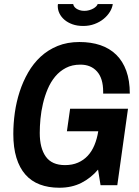

<svg xmlns="http://www.w3.org/2000/svg" viewBox="-20 -903 678 936"><path d="M44.9 -250Q44.9 -300.3 52.2 -353Q59.6 -405.8 75.7 -455.6Q91.8 -505.4 117.2 -549.6Q142.6 -593.8 178.2 -626.7Q213.9 -659.7 261 -679Q308.1 -698.2 367.2 -698.2Q423.8 -698.2 469.2 -682.9Q514.6 -667.5 546.6 -636.2Q578.6 -605 595.7 -557.6Q612.8 -510.3 612.8 -446.8H482.9V-456.1Q482.9 -521 453.1 -554.4Q423.3 -587.9 372.1 -587.9Q331.5 -587.9 301.3 -572Q271 -556.2 249 -529.8Q227.1 -503.4 212.6 -469.2Q198.2 -435.1 189.5 -397.9Q180.7 -360.8 177.2 -323.7Q173.8 -286.6 173.8 -254.9Q173.8 -180.7 203.4 -139.4Q232.9 -98.1 296.9 -98.1Q332.5 -98.1 360.1 -110.1Q387.7 -122.1 407.7 -143.6Q427.7 -165 440.4 -195.6Q453.1 -226.1 459 -263.2H306.2L321.8 -373H604L551.8 0H470.2L458 -76.2Q423.3 -35.2 376.7 -11.5Q330.1 12.2 269 12.2Q215.8 12.2 174.1 -3.7Q132.3 -19.5 103.8 -52Q75.2 -84.5 60.1 -133.8Q44.9 -183.1 44.9 -250ZM385.7 -776.4Q356 -776.4 333 -784.7Q310.1 -793 294.2 -806.6Q278.3 -820.3 270 -837.4Q261.7 -854.5 261.7 -872.1V-877.4Q261.7 -880.4 262.7 -883.3H336.9Q337.4 -877.9 341.1 -872.1Q344.7 -866.2 351.8 -861.3Q358.9 -856.4 368.7 -853.3Q378.4 -850.1 391.1 -850.1Q403.8 -850.1 414.8 -853.3Q425.8 -856.4 434.6 -861.3Q443.4 -866.2 449 -872.1Q454.6 -877.9 456.1 -883.3H529.8Q527.3 -864.3 515.6 -845.2Q503.9 -826.2 485.1 -810.8Q466.3 -795.4 440.9 -785.9Q415.5 -776.4 385.7 -776.4Z"/></svg>

Font: Archivo Narrow
Style: Bold Italic
Weight: 700
Italic angle: -8°
Designer: Hector Gatti
Foundry: Hector Gatti
Version: 1.002; ttfautohint (v0.8)